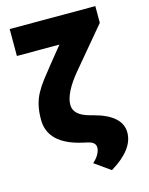

<svg xmlns="http://www.w3.org/2000/svg" viewBox="-134 -810 840 1086"><g transform="rotate(-15 286.0 -267.0)"><path d="M31.2 -727.3H532.7V-629.3L339.5 -399.1Q251.4 -293.7 251.4 -224.4Q251.4 -163.4 342.3 -139.2L363.6 -133.5Q522.7 -90.9 522.7 9.9Q522.7 109 383.5 193.2L291.2 127.8Q315.3 105.8 325.5 86.3Q335.6 66.8 336.6 51.1Q338.8 17.4 294 7.1L262.8 0Q69.6 -43.7 69.6 -186.1Q69.6 -233.7 78.1 -269.7Q86.6 -305.8 103.5 -337.2Q120.4 -368.6 145.2 -401.1Q170.1 -433.6 203.1 -474.4L280.2 -569.6H31.2Z"/></g></svg>

Font: Inter UI Black
Style: Regular
Weight: 900
Designer: Rasmus Andersson
Foundry: rsms
Version: 3.2;8d6f07862